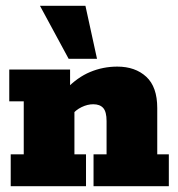

<svg xmlns="http://www.w3.org/2000/svg" viewBox="-20 -643 616 663"><path d="M17 0V-110H62V-293H12V-403H222V-336L208 -335Q247 -376 291.5 -394.5Q336 -413 385 -413Q447 -413 485 -378Q523 -343 523 -270V-110H563V0H303V-110H348V-225Q348 -257 336.5 -270Q325 -283 302 -283Q282 -283 261.5 -273Q241 -263 228 -246L237 -283V-110H277V0ZM217 -440 118 -623H275L315 -440Z"/></svg>

Font: Rokkitt SemiBold Black
Style: Regular
Weight: 900
Version: Version 3.103